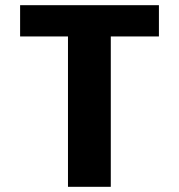

<svg xmlns="http://www.w3.org/2000/svg" viewBox="-20 -720 690 740"><path d="M242 0V-579.5H57.5V-700H592.5V-579.5H407V0Z"/></svg>

Font: Trispace
Style: Bold
Weight: 700
Designer: Tyler Finck
Foundry: Etcetera Type Company
Version: Version 1.210; ttfautohint (v1.8.3)